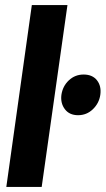

<svg xmlns="http://www.w3.org/2000/svg" viewBox="-20 -740 418 760"><path d="M5 0 106 -720H247L145 0ZM289 -284Q255 -284 237 -307.5Q219 -331 223 -364Q228 -399 252.5 -422Q277 -445 311 -445Q346 -445 364 -422Q382 -399 377 -364Q372 -331 347.5 -307.5Q323 -284 289 -284Z"/></svg>

Font: Host Grotesk ExtraBold
Style: Italic
Weight: 800
Italic angle: -8°
Designer: Doğukan Karapınar
Foundry: Element Type
Version: Version 1.003; ttfautohint (v1.8.4.7-5d5b)